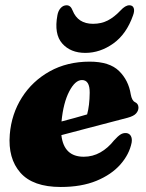

<svg xmlns="http://www.w3.org/2000/svg" viewBox="-20 -714 566 746"><path d="M491.5 -160Q482.5 -114.5 447.8 -75Q413 -35.5 354.8 -11.5Q296.5 12.5 216 12.5Q108 12.5 59.2 -43Q10.5 -98.5 18 -191.5Q24.5 -271 65 -335Q105.5 -399 173.2 -436.8Q241 -474.5 328.5 -474.5Q405.5 -474.5 442.5 -438.2Q479.5 -402 488 -347.5Q492.5 -323 504 -317.5Q518 -311 518 -296Q518 -284 509 -273.5Q500 -263 476 -256.5Q449.5 -249.5 405.2 -238Q361 -226.5 311.5 -213.5Q262 -200.5 218.5 -189Q228 -105 305.5 -105Q340 -105 369.8 -121.8Q399.5 -138.5 423.5 -169Q438.5 -185.5 448.8 -191.8Q459 -198 471 -197Q483 -195.5 488.5 -185.5Q494 -175.5 491.5 -160ZM298.5 -403Q272 -403 249 -358.8Q226 -314.5 219 -242Q245.5 -249 271.8 -256.2Q298 -263.5 318.5 -269.5Q328 -304 328.5 -353.5Q329 -403 298.5 -403ZM341.5 -621.5Q373.5 -621.5 398.8 -634.5Q424 -647.5 448.5 -673.5Q467 -693.5 482.5 -693.5Q495.5 -693.5 499.5 -682.8Q503.5 -672 497 -654.5Q471.5 -581.5 420.2 -545Q369 -508.5 311.5 -508.5Q254 -508.5 221.8 -545Q189.5 -581.5 203 -654.5Q206 -672 215.8 -682.8Q225.5 -693.5 239 -693.5Q254.5 -693.5 262 -673.5Q282.5 -621.5 341.5 -621.5Z"/></svg>

Font: Fraunces 72pt S050 Black
Style: Italic
Weight: 900
Italic angle: -16°
Version: Version 1.000; ttfautohint (v1.8.3)